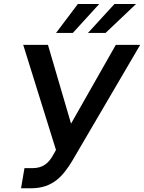

<svg xmlns="http://www.w3.org/2000/svg" viewBox="-20 -958 741 987"><path d="M88.1 9.9H138.8C253.9 9.9 305 -55.8 350.9 -130.3L700.6 -727.3H575.3L345.2 -322.4L226.6 -727.3H99.4L267.8 -187.1L253.6 -161.9C231.5 -122.5 203.8 -93.8 148.4 -93.8H105.8ZM268.1 -788.7H354.4L490.1 -937.5H380.3ZM432.2 -788.7H522.7L679.3 -937.5H568.5Z"/></svg>

Font: Magic Ui Pro Semi Bold
Style: Italic
Weight: 600
Italic angle: -9.39999°
Designer: Stefan Endress, Andreas Faust
Version: Version 1.000;FEAKit 1.0